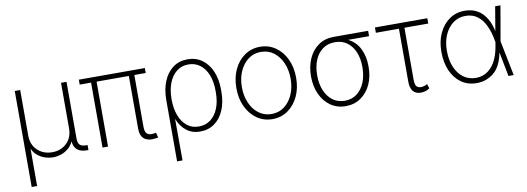

<svg xmlns="http://www.w3.org/2000/svg" viewBox="-59 -914 4055 1477"><g transform="rotate(-10 1968.5 -175.5)"><path d="M90.3 204.1V-545.9H132.8V-190.9Q132.8 -118.2 178.7 -75Q224.6 -31.7 293 -31.7Q361.3 -31.7 406.5 -75Q451.7 -118.2 451.7 -190.9V-545.9H494.6V-105Q494.6 -68.8 509.3 -54Q523.9 -39.1 557.1 -39.1H569.8V0H557.1Q460.9 0 453.1 -88.4Q436.5 -52.7 409.4 -31.5Q382.3 -10.3 351.3 -1Q320.3 8.3 292.5 8.3Q265.1 8.3 234.4 -1Q203.6 -10.3 176.5 -31Q149.4 -51.8 132.8 -86.9V204.1Z M1087.9 2Q1035.6 9.3 1005.1 -15.1Q974.6 -39.6 974.6 -96.7V-507.3H722.7V0H679.7V-507.3H590.8V-545.9H1106.4V-507.3H1017.6V-104Q1017.6 -59.1 1036.6 -45.7Q1055.7 -32.2 1090.8 -38.6Q1100.6 -39.1 1105 -40.5L1114.7 -2.4Q1103.5 1 1087.9 2Z M1226.1 204.1V-273.4Q1226.1 -356.9 1252.2 -420.4Q1278.3 -483.9 1326.4 -519.5Q1374.5 -555.2 1439.9 -555.2Q1505.9 -555.2 1554 -520.5Q1602.1 -485.8 1628.4 -424.1Q1654.8 -362.3 1654.8 -281.2V-265.6Q1654.8 -183.6 1628.7 -121.8Q1602.5 -60.1 1554.7 -25.4Q1506.8 9.3 1441.4 9.3Q1380.4 9.3 1335.9 -25.1Q1291.5 -59.6 1267.6 -120.6L1268.6 204.1ZM1267.1 -273.4V-271Q1267.6 -199.2 1288.3 -145.3Q1309.1 -91.3 1347.2 -61Q1385.3 -30.8 1437.5 -30.8Q1491.7 -30.8 1530.8 -60.5Q1569.8 -90.3 1590.8 -143.1Q1611.8 -195.8 1611.8 -265.6V-281.2Q1611.8 -350.6 1591.1 -403.1Q1570.3 -455.6 1531.7 -485.4Q1493.2 -515.1 1439.9 -515.1Q1386.7 -515.1 1347.9 -484.4Q1309.1 -453.6 1288.1 -399.4Q1267.1 -345.2 1267.1 -273.4Z M2006.3 11.7Q1939 11.7 1886.2 -24.9Q1833.5 -61.5 1803.2 -125.2Q1772.9 -189 1772.9 -271Q1772.9 -353 1803.2 -416.7Q1833.5 -480.5 1886.2 -516.8Q1939 -553.2 2006.3 -553.2Q2073.7 -553.2 2126.5 -516.8Q2179.2 -480.5 2209.5 -416.5Q2239.7 -352.5 2239.7 -271Q2239.7 -189 2209.5 -125.2Q2179.2 -61.5 2126.7 -24.9Q2074.2 11.7 2006.3 11.7ZM2006.3 -28.3Q2064 -28.3 2106.7 -60.8Q2149.4 -93.3 2173.1 -148.2Q2196.8 -203.1 2196.8 -271Q2196.8 -338.4 2173.1 -393.3Q2149.4 -448.2 2106.7 -480.7Q2064 -513.2 2006.3 -513.2Q1949.2 -513.2 1906.5 -480.7Q1863.8 -448.2 1839.8 -393.3Q1815.9 -338.4 1815.9 -271Q1815.9 -203.1 1839.6 -148.2Q1863.3 -93.3 1906.2 -60.8Q1949.2 -28.3 2006.3 -28.3Z M2354 -258.3V-262.2Q2354.5 -338.9 2381.8 -399.4Q2409.2 -460 2459.5 -494.9Q2509.8 -529.8 2578.6 -529.8H2847.7V-487.8H2683.6Q2742.7 -459.5 2772.9 -399.9Q2803.2 -340.3 2803.2 -261.2V-256.3Q2803.7 -180.7 2775.9 -120.1Q2748 -59.6 2697.5 -24.2Q2647 11.2 2579.1 11.2Q2511.7 11.2 2461.2 -23.9Q2410.6 -59.1 2382.6 -119.9Q2354.5 -180.7 2354 -258.3ZM2402.3 -262.2V-258.3Q2402.3 -192.9 2423.6 -141.6Q2444.8 -90.3 2484.6 -60.5Q2524.4 -30.8 2579.1 -30.8Q2633.8 -30.8 2673.3 -60.8Q2712.9 -90.8 2734.4 -142.8Q2755.9 -194.8 2755.9 -261.2V-266.1Q2755.9 -329.1 2735.4 -379.2Q2714.8 -429.2 2675.8 -458.5Q2636.7 -487.8 2580.6 -487.8Q2523.4 -487.8 2483.6 -458.3Q2443.8 -428.7 2423.1 -377.7Q2402.3 -326.7 2402.3 -262.2Z M3313 -545.9V-504.4H3127V-98.6Q3127.4 -57.1 3140.4 -44.9Q3153.3 -32.7 3173.8 -32.7Q3187 -32.7 3200 -36.9Q3212.9 -41 3223.1 -47.4L3234.4 -12.2Q3216.3 0.5 3198.7 4.9Q3181.2 9.3 3164.6 9.3Q3125.5 9.3 3104.7 -15.6Q3084 -40.5 3084 -93.8V-504.4H2903.8V-545.9Z M3602.5 11.7Q3532.7 11.7 3481.7 -24.4Q3430.7 -60.5 3402.6 -124.3Q3374.5 -188 3374.5 -272Q3374.5 -354 3404.1 -417.2Q3433.6 -480.5 3485.4 -516.6Q3537.1 -552.7 3604 -552.7Q3688 -552.7 3740.2 -500.7Q3792.5 -448.7 3811 -356.9L3842.8 -545.9H3884.3L3836.9 -272.9L3891.6 0H3850.6L3814.5 -187H3813Q3791.5 -79.6 3733.6 -33.9Q3675.8 11.7 3602.5 11.7ZM3797.4 -274.9 3793.5 -293.5Q3782.2 -356 3758.8 -405.5Q3735.4 -455.1 3697.5 -483.9Q3659.7 -512.7 3604 -512.7Q3549.3 -512.7 3507.3 -481.7Q3465.3 -450.7 3441.4 -396.5Q3417.5 -342.3 3417.5 -271.5Q3417.5 -200.2 3440.4 -145.5Q3463.4 -90.8 3505.1 -59.8Q3546.9 -28.8 3602.5 -28.8Q3676.3 -28.8 3726.3 -85.7Q3776.4 -142.6 3793 -249.5Z"/></g></svg>

Font: Inter Extra Light
Style: Regular
Weight: 200
Designer: Rasmus Andersson
Foundry: rsms
Version: Version 4.000;git-3c8e0fc